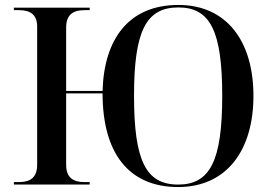

<svg xmlns="http://www.w3.org/2000/svg" viewBox="-20 -745 1100 775"><path d="M699 10C894 10 1003 -137 1003 -358C1003 -580 894 -725 700 -725C500 -725 400 -588 394 -378H247V-634C247 -684 273 -704 321 -704H342V-714H36V-704H57C104 -704 130 -685 130 -637V-80C130 -30 104 -10 57 -10H36V0H342V-10H321C273 -10 247 -30 247 -80V-368H394C394 -124 502 10 699 10ZM699 0C569 0 521 -96 521 -358C521 -619 569 -715 700 -715C829 -715 877 -619 877 -358C877 -96 828 0 699 0Z"/></svg>

Font: Noto Serif Display Medium
Style: Regular
Weight: 500
Designer: Monotype Design Team
Foundry: Monotype Imaging Inc.
Version: Version 2.009